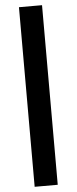

<svg xmlns="http://www.w3.org/2000/svg" viewBox="-65 -838 430 1076"><g transform="rotate(-5 150.0 -300.0)"><path d="M85 205.1V-805.2H214.8V205.1Z"/></g></svg>

Font: Overpass
Style: Bold
Weight: 700
Designer: Delve Withrington
Foundry: Delve Fonts
Version: Version 1.001